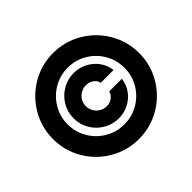

<svg xmlns="http://www.w3.org/2000/svg" viewBox="-166 -929 1150 1150"><g transform="rotate(-45 409.0 -353.5)"><path d="M412.1 -545.9Q458 -545.9 497.8 -525.1Q537.6 -504.4 563.2 -468.8Q588.9 -433.1 593.8 -389.6H485.4Q481 -413.1 460.2 -427.7Q439.5 -442.4 412.1 -442.4Q388.2 -442.4 367.7 -430.7Q347.2 -418.9 335.2 -398.7Q323.2 -378.4 323.2 -354.5Q323.2 -330.1 335.2 -309.3Q347.2 -288.6 367.7 -276.6Q388.2 -264.6 412.1 -264.6Q439 -264.6 459 -279.3Q479 -293.9 484.4 -317.4H591.8Q586.9 -273.9 561.8 -238.5Q536.6 -203.1 497.3 -182.6Q458 -162.1 412.1 -162.1Q359.9 -162.1 315.7 -188Q271.5 -213.9 245.6 -257.8Q219.7 -301.8 219.7 -353.5Q219.7 -405.8 245.6 -450Q271.5 -494.1 315.7 -520Q359.9 -545.9 412.1 -545.9ZM44.9 -353.5Q44.9 -452.1 94 -535.9Q143.1 -619.6 226.8 -668.7Q310.5 -717.8 409.2 -717.8Q508.3 -717.8 592 -668.7Q675.8 -619.6 724.9 -536.1Q773.9 -452.6 774.4 -353.5Q774.4 -254.4 725.3 -170.9Q676.3 -87.4 592.5 -38.3Q508.8 10.7 409.2 10.7Q310.5 10.7 226.6 -38.3Q142.6 -87.4 93.5 -171.1Q44.4 -254.9 44.9 -353.5ZM649.4 -353.5Q649.4 -418.9 617.2 -474.1Q585 -529.3 529.8 -561.5Q474.6 -593.8 409.2 -593.8Q344.2 -593.8 289.1 -561.5Q233.9 -529.3 201.4 -474.1Q168.9 -418.9 168.9 -353.5Q168.9 -288.6 201.2 -233.4Q233.4 -178.2 288.6 -145.8Q343.8 -113.3 409.2 -113.3Q475.1 -113.3 530.3 -145.5Q585.4 -177.7 617.7 -232.9Q649.9 -288.1 649.4 -353.5Z"/></g></svg>

Font: Pretendard GOV ExtraBold
Style: Regular
Weight: 800
Designer: Base glyphs from Inter by Rasmus Andersson; Hangeul glyphs from Noto Sans CJK(Source Han Sans) by Jang Soo-young and Kan
Foundry: Kil Hyung-jin
Version: Version 1.309